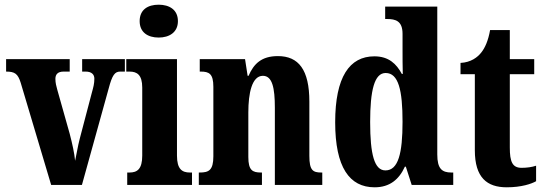

<svg xmlns="http://www.w3.org/2000/svg" viewBox="-20 -788 2320 818"><path d="M68 -436 198 0H329L443 -411C458 -468 469 -483 492 -483H512V-536H330V-483H345C371 -483 382 -470 382 -453C382 -432 378 -417 371 -392L320 -198C311 -164 306 -129 300 -103C297 -135 288 -176 277 -218L224 -406C220 -420 216 -435 216 -452C216 -471 226 -483 251 -483H277V-536H6V-483C43 -483 56 -474 68 -436Z M656 -628C701 -628 738 -650 738 -698C738 -747 701 -768 656 -768C610 -768 575 -747 575 -698C575 -650 610 -628 656 -628ZM522 0H798V-53H789C756 -53 734 -67 734 -125V-536H518V-483H532C564 -483 586 -469 586 -415V-125C586 -68 565 -53 532 -53H522Z M827 0H1096V-53H1092C1056 -53 1038 -62 1038 -119V-309C1038 -390 1053 -465 1100 -465C1140 -465 1151 -414 1151 -329V0H1353V-53H1349C1313 -53 1298 -62 1298 -124V-355C1298 -491 1252 -549 1164 -549C1094 -549 1061 -516 1039 -465H1035L1024 -536H831V-483H835C871 -483 889 -474 889 -418V-122C889 -62 869 -53 831 -53H827Z M1576 10C1640 10 1680 -23 1705 -78H1709L1734 0H1911V-53H1903C1863 -53 1843 -69 1843 -130V-760H1621V-707H1629C1665 -707 1695 -699 1695 -644V-583C1695 -545 1695 -503 1696 -473H1692C1669 -516 1636 -548 1575 -548C1469 -548 1408 -460 1408 -267C1408 -75 1469 10 1576 10ZM1622 -62C1575 -62 1557 -130 1557 -268C1557 -403 1575 -477 1623 -477C1678 -477 1695 -403 1695 -269C1695 -135 1677 -62 1622 -62Z M2139 10C2202 10 2245 -5 2264 -16V-82C2246 -76 2225 -73 2202 -73C2163 -73 2152 -99 2152 -159V-472H2256V-536H2152V-660H2068C2060 -614 2046 -584 2031 -565C2015 -544 1986 -522 1942 -520V-472H2003V-148C2003 -31 2055 10 2139 10Z"/></svg>

Font: Noto Serif Lao ExtraCondensed ExtraBold
Style: Regular
Weight: 800
Width: 2
Designer: Monotype Design Team
Foundry: Monotype Imaging Inc.
Version: Version 2.003